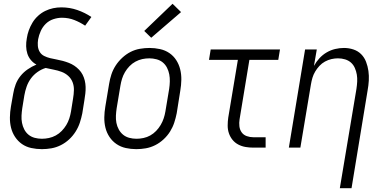

<svg xmlns="http://www.w3.org/2000/svg" viewBox="-20 -782 2040 1017"><path d="M202 8Q173 8 145.5 2Q118 -4 96.5 -19Q75 -34 60 -56.5Q45 -79 38.5 -105.5Q32 -132 32.5 -160.5Q33 -189 38 -218L50 -286Q54 -311 63 -335Q72 -359 88.5 -379.5Q105 -400 127 -415Q149 -430 173 -440Q156 -449 143.5 -464Q131 -479 125 -497.5Q119 -516 118.5 -537Q118 -558 122 -579Q125 -600 132.5 -621Q140 -642 152 -662Q164 -682 181.5 -698Q199 -714 219.5 -724Q240 -734 261.5 -738.5Q283 -743 305 -743Q349 -743 389.5 -729Q430 -715 464 -692L431 -646Q404 -664 373.5 -676Q343 -688 308 -688Q286 -688 263 -680.5Q240 -673 223 -656.5Q206 -640 196 -618Q186 -596 182 -574Q179 -556 180.5 -538.5Q182 -521 190.5 -507Q199 -493 214 -485.5Q229 -478 245.5 -474Q262 -470 279 -467Q296 -464 312.5 -459.5Q329 -455 344.5 -449Q360 -443 373.5 -434Q387 -425 398.5 -413Q410 -401 417.5 -386.5Q425 -372 429 -355.5Q433 -339 433.5 -321.5Q434 -304 432 -286.5Q430 -269 427 -251L416 -182Q411 -157 403 -132.5Q395 -108 380.5 -85Q366 -62 346 -43.5Q326 -25 302 -13Q278 -1 252.5 3.5Q227 8 202 8ZM202 -47Q220 -47 239 -51Q258 -55 275.5 -64.5Q293 -74 307 -88.5Q321 -103 331 -119.5Q341 -136 347 -154.5Q353 -173 356 -191L367 -260Q371 -283 371.5 -305Q372 -327 364.5 -346.5Q357 -366 341.5 -380Q326 -394 306 -401.5Q286 -409 264.5 -413Q243 -417 222 -422Q199 -415 178.5 -400.5Q158 -386 143.5 -366Q129 -346 121 -323Q113 -300 109 -277L98 -209Q95 -189 94 -169.5Q93 -150 96.5 -131.5Q100 -113 108.5 -96.5Q117 -80 131 -68.5Q145 -57 163.5 -52Q182 -47 202 -47Z M702 8Q673 8 646 2Q619 -4 597 -19Q575 -34 560 -56.5Q545 -79 538.5 -105.5Q532 -132 532.5 -160.5Q533 -189 538 -218L558 -338Q562 -363 570 -387.5Q578 -412 592.5 -434.5Q607 -457 627.5 -476Q648 -495 671.5 -507Q695 -519 721 -523.5Q747 -528 772 -528Q800 -528 827.5 -522Q855 -516 877 -501Q899 -486 913.5 -463.5Q928 -441 934.5 -414.5Q941 -388 940.5 -359.5Q940 -331 935 -302L916 -182Q911 -157 903 -132.5Q895 -108 881 -85.5Q867 -63 846.5 -44Q826 -25 802 -13Q778 -1 752.5 3.5Q727 8 702 8ZM703 -47Q721 -47 740 -51Q759 -55 776 -64.5Q793 -74 807 -88.5Q821 -103 831 -120Q841 -137 847 -155Q853 -173 856 -191L876 -311Q879 -331 879.5 -350.5Q880 -370 876.5 -388.5Q873 -407 864.5 -423.5Q856 -440 842 -451.5Q828 -463 809 -468Q790 -473 771 -473Q752 -473 733.5 -469Q715 -465 697.5 -455.5Q680 -446 666 -431.5Q652 -417 642 -400Q632 -383 626.5 -365Q621 -347 618 -329L598 -209Q595 -189 594 -169.5Q593 -150 596.5 -131.5Q600 -113 609 -96.5Q618 -80 632 -68.5Q646 -57 664.5 -52Q683 -47 703 -47ZM781 -582 744 -618 894 -762 939 -718Z M1322 0Q1301 0 1280.5 -3.5Q1260 -7 1242 -16.5Q1224 -26 1211.5 -41.5Q1199 -57 1192.5 -76Q1186 -95 1186 -116.5Q1186 -138 1189 -159L1240 -465H1087L1096 -520H1463L1454 -465H1301L1249 -150Q1246 -132 1248 -113.5Q1250 -95 1260 -81Q1270 -67 1287 -61Q1304 -55 1322 -55H1387V0Z M1780 215 1868 -311Q1871 -331 1872 -350Q1873 -369 1870 -387Q1867 -405 1859.5 -422Q1852 -439 1839 -450.5Q1826 -462 1808 -467.5Q1790 -473 1770 -473Q1753 -473 1735.5 -469Q1718 -465 1701.5 -456Q1685 -447 1672 -433Q1659 -419 1649.5 -403Q1640 -387 1635 -370Q1630 -353 1627 -335L1571 0H1510L1596 -520H1658L1643 -433Q1655 -455 1672 -473.5Q1689 -492 1710.5 -504.5Q1732 -517 1755.5 -522.5Q1779 -528 1802 -528Q1828 -528 1852 -520Q1876 -512 1893 -495Q1910 -478 1919 -454.5Q1928 -431 1931.5 -406Q1935 -381 1933.5 -355Q1932 -329 1927 -302L1842 215Z"/></svg>

Font: Iosevka SS04 Light
Style: Italic
Weight: 300
Italic angle: -9°
Monospace: yes
Designer: Belleve Invis
Foundry: Belleve Invis
Version: Version 19.0.0; ttfautohint (v1.8.4)